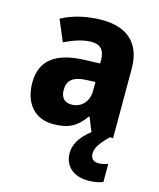

<svg xmlns="http://www.w3.org/2000/svg" viewBox="-118 -644 800 966"><g transform="rotate(15 281.5 -160.5)"><path d="M420 102C420 71 439 44 483 0H500V-363C500 -493 425 -560 295 -560C213 -560 142 -542 84 -511L131 -400C181 -425 229 -440 271 -440C316 -440 340 -416 340 -363V-346L256 -343C111 -337 35 -282 35 -165C35 -57 94 10 189 10C271 10 312 -15 354 -73H358L387 -1C333 40 308 85 308 128C308 196 356 239 434 239C466 239 491 233 510 226V131C498 136 478 141 460 141C436 141 420 127 420 102ZM296 -248 341 -250V-204C341 -146 303 -109 254 -109C219 -109 197 -128 197 -171C197 -218 224 -246 296 -248Z"/></g></svg>

Font: Noto Sans Thai SemCond ExtBd
Style: Regular
Weight: 800
Width: 4
Designer: Monotype Design Team
Foundry: Monotype Imaging Inc.
Version: Version 2.002